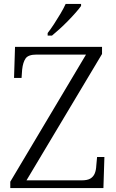

<svg xmlns="http://www.w3.org/2000/svg" viewBox="-20 -951 589 971"><path d="M32 0V-32L415 -675H165Q123 -675 109.5 -655.5Q96 -636 92 -599L89 -557H51L56 -714H496V-678L114 -39H394Q422 -39 437 -48Q452 -57 459 -73.5Q466 -90 467 -114L471 -157H508L503 0ZM221 -784Q236 -803 253 -829Q270 -855 286 -882Q302 -909 312 -931H390V-921Q381 -908 363.5 -888Q346 -868 324.5 -846Q303 -824 281.5 -804.5Q260 -785 243 -771H221Z"/></svg>

Font: Noto Serif Hebrew Light
Style: Regular
Weight: 300
Version: Version 2.003